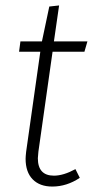

<svg xmlns="http://www.w3.org/2000/svg" viewBox="-20 -674 343 705"><path d="M121 -117Q119 -99 119 -93Q119 -29 178 -29Q213 -29 257 -53L273 -21Q225 11 172 11Q126 11 100 -15.5Q74 -42 74 -91Q74 -99 76 -117L128 -484H50L55 -522H134L161 -650L197 -654L178 -522H301L290 -484H173Z"/></svg>

Font: Fira Sans Condensed ExtraLight
Style: Italic
Weight: 275
Width: 3
Italic angle: -8°
Designer: Carrois Corporate & Edenspiekermann AG
Foundry: Carrois Corporate GbR & Edenspiekermann AG
Version: Version 4.203